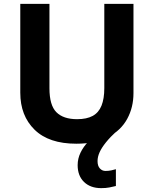

<svg xmlns="http://www.w3.org/2000/svg" viewBox="-20 -734 796 994"><path d="M485 100Q485 125 497 138Q509 151 526 151Q542 151 556 148Q570 145 580 142V229Q564 233 546 236.5Q528 240 504 240Q448 240 415 208Q382 176 382 121Q382 87 397 56Q412 25 437 -0.5Q462 -26 492 -43L586 -57Q551 -25 528.5 3Q506 31 495.5 54.5Q485 78 485 100ZM671 -252Q671 -178 638.5 -118.5Q606 -59 540.5 -24.5Q475 10 375 10Q233 10 159 -62.5Q85 -135 85 -254V-714H236V-277Q236 -189 272 -153Q308 -117 379 -117Q429 -117 460 -134Q491 -151 505.5 -187Q520 -223 520 -278V-714H671Z"/></svg>

Font: Noto Sans Devanagari
Style: Bold
Weight: 700
Version: Version 2.003